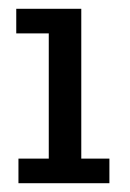

<svg xmlns="http://www.w3.org/2000/svg" viewBox="-20 -417 295 437"><path d="M22 0V-56H91V-341H17V-397H165V-56H229V0Z"/></svg>

Font: Rokkitt SemiBold
Style: Regular
Weight: 400
Version: Version 3.103